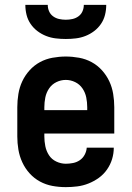

<svg xmlns="http://www.w3.org/2000/svg" viewBox="-20 -760 540 788"><path d="M250 8Q222 8 195 3Q168 -2 144 -15Q120 -28 101.5 -48.5Q83 -69 71.5 -94Q60 -119 55.5 -146Q51 -173 51 -200V-320Q51 -347 55.5 -374.5Q60 -402 71.5 -426.5Q83 -451 101.5 -471.5Q120 -492 144 -505Q168 -518 195.5 -523Q223 -528 250 -528Q277 -528 304.5 -523Q332 -518 356 -505Q380 -492 398.5 -471.5Q417 -451 428.5 -426.5Q440 -402 444.5 -374.5Q449 -347 449 -320V-212H162V-200Q162 -180 166 -160Q170 -140 181 -123Q192 -106 211 -97Q230 -88 250 -88Q265 -88 280 -91Q295 -94 307.5 -102.5Q320 -111 327.5 -125Q335 -139 336 -154H447Q447 -130 440 -107Q433 -84 419 -64Q405 -44 385.5 -30Q366 -16 343.5 -7Q321 2 297.5 5Q274 8 250 8ZM162 -308H338V-320Q338 -340 334 -360Q330 -380 318.5 -397Q307 -414 288.5 -423Q270 -432 250 -432Q230 -432 211.5 -423Q193 -414 181.5 -397Q170 -380 166 -360Q162 -340 162 -320ZM250 -600Q229 -600 208.5 -602.5Q188 -605 169 -612.5Q150 -620 133.5 -632.5Q117 -645 105.5 -662Q94 -679 89 -699Q84 -719 84 -740H176Q176 -726 181.5 -713.5Q187 -701 198 -693Q209 -685 222.5 -682Q236 -679 250 -679Q264 -679 277.5 -682Q291 -685 302 -693Q313 -701 318.5 -713.5Q324 -726 324 -740H416Q416 -719 411 -699Q406 -679 394.5 -662Q383 -645 366.5 -632.5Q350 -620 331 -612.5Q312 -605 291.5 -602.5Q271 -600 250 -600Z"/></svg>

Font: Moesevka
Style: Bold
Weight: 700
Monospace: yes
Designer: Belleve Invis
Foundry: Belleve Invis
Version: Version 32.5.0; ttfautohint (v1.8.4)